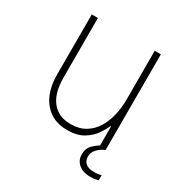

<svg xmlns="http://www.w3.org/2000/svg" viewBox="-160 -651 877 922"><g transform="rotate(30 279.0 -190.5)"><path d="M259 10Q178 10 131.5 -45.5Q85 -101 85 -199V-530H119V-199Q119 -114 155.5 -68.5Q192 -23 259 -23Q307 -23 340.5 -43.5Q374 -64 394.5 -98Q415 -132 424.5 -173.5Q434 -215 434 -258V-530H468V0Q468 0 453.5 7.5Q439 15 424.5 31Q410 47 410 71Q410 93 425.5 106.5Q441 120 472 120Q487 120 499.5 117.5Q512 115 512 115V143Q512 143 499 146Q486 149 468 149Q427 149 403 128.5Q379 108 379 75Q379 42 399 22.5Q419 3 434 -5V-110H430Q422 -90 403 -61.5Q384 -33 349 -11.5Q314 10 259 10Z"/></g></svg>

Font: Be Vietnam Pro Thin
Style: Regular
Weight: 100
Designer: Lam Bao, Tony Le, Vietanh Nguyen
Foundry: Yellow Type Foundry
Version: Version 1.002; ttfautohint (v1.8.3)